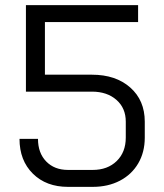

<svg xmlns="http://www.w3.org/2000/svg" viewBox="-20 -720 638 748"><path d="M56 -179H128Q128 -124 160 -91Q192 -58 245 -58H341Q399 -58 434.5 -92.5Q470 -127 470 -184V-246Q470 -299 433.5 -331Q397 -363 338 -363H81V-700H518V-634H155V-429H338Q431 -429 487.5 -379Q544 -329 544 -246V-184Q544 -127 518.5 -83.5Q493 -40 447 -16Q401 8 341 8H245Q160 8 108 -43.5Q56 -95 56 -179Z"/></svg>

Font: Bai Jamjuree
Style: Regular
Weight: 400
Designer: Katatrad Aksorn Co.,Ltd.
Foundry: Cadson Demak Co.,Ltd.
Version: Version 1.000; ttfautohint (v1.6)